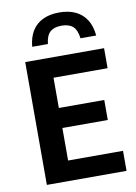

<svg xmlns="http://www.w3.org/2000/svg" viewBox="-89 -858 651 916"><g transform="rotate(-10 236.5 -400.0)"><path d="M62.5 0V-595H444.5V-498H182.5V-97H448.5V0ZM150 -254.5V-351.5H402.5V-254.5ZM108 -661Q112 -706.5 131.2 -737.5Q150.5 -768.5 183.8 -784.2Q217 -800 262.5 -800Q308.5 -800 341.8 -784.2Q375 -768.5 394.5 -737.5Q414 -706.5 418 -661H342Q337 -701.5 318 -718.8Q299 -736 262.5 -736Q226.5 -736 207.5 -718.8Q188.5 -701.5 184 -661Z"/></g></svg>

Font: Encode Sans SC Condensed SemiBold
Style: Regular
Weight: 600
Width: 3
Designer: Multiple Designers
Foundry: Impallari Type
Version: Version 3.002